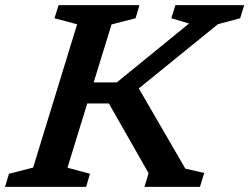

<svg xmlns="http://www.w3.org/2000/svg" viewBox="-42 -727 970 747"><path d="M679 -71 752.5 -54 736 0H520L531.5 -37.5L536 -53.5L381.5 -324.5H297.5L220.5 -74.5L308 -51L293 0H-22.5L-7 -51L87 -75L258 -632.5L170 -656L186 -707H500.5L485.5 -656L392 -632L322.5 -406.5H412.5L693.5 -635.5L624.5 -656L640.5 -707H908L892.5 -656L806 -633L498 -383Z"/></svg>

Font: Newsreader 6pt Medium
Style: Italic
Weight: 500
Italic angle: -17°
Designer: Hugues Gentile
Foundry: Production Type
Version: Version 1.003; ttfautohint (v1.8.3)